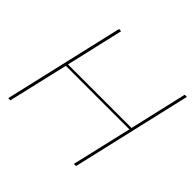

<svg xmlns="http://www.w3.org/2000/svg" viewBox="-172 -883 1062 1062"><g transform="rotate(45 359.0 -352.0)"><path d="M204 -704 126 -366H623L701 -704H718L555 0H538L620 -352H123L41 0H24L187 -704Z"/></g></svg>

Font: Prodigy Sans Thin
Style: Italic
Weight: 100
Italic angle: -13°
Designer: Wei Huang
Foundry: Wei Huang
Version: Version 1.003; ttfautohint (v1.8.3)